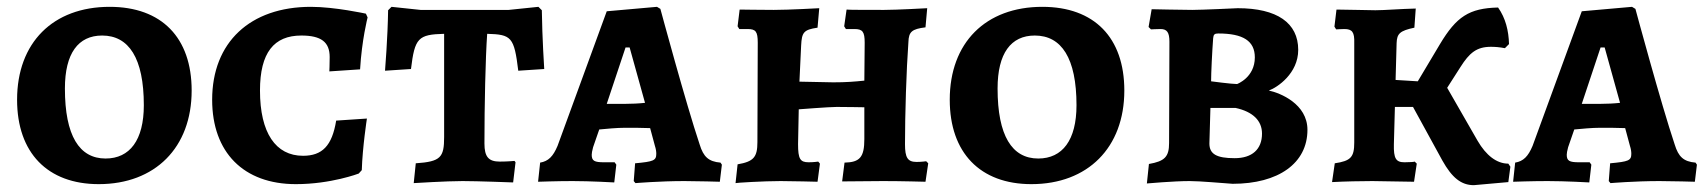

<svg xmlns="http://www.w3.org/2000/svg" viewBox="-20 -530 4991 562"><path d="M269 9C434 9 541 -98 541 -265C541 -420 453 -510 301 -510C135 -510 30 -405 30 -238C30 -83 119 9 269 9ZM289 -66C212 -66 170 -133 170 -271C170 -374 209 -426 279 -426C357 -426 401 -360 401 -222C401 -120 360 -66 289 -66Z M846 9C949 9 1030 -22 1030 -22L1039 -32C1041 -99 1054 -183 1054 -183L964 -177C952 -103 923 -74 867 -74C787 -74 741 -141 741 -265C741 -376 782 -426 862 -426C920 -426 945 -407 945 -363C945 -341 944 -321 944 -321L1034 -327C1039 -413 1056 -479 1056 -479L1051 -490C1051 -490 960 -510 890 -510C712 -510 601 -406 601 -238C601 -84 693 9 846 9Z M1191 6C1191 6 1287 0 1334 0C1377 0 1482 4 1482 4L1489 -55L1486 -59C1486 -59 1466 -57 1443 -57C1410 -57 1398 -71 1398 -110C1398 -222 1401 -360 1406 -431C1477 -429 1485 -422 1497 -323L1573 -328C1573 -328 1567 -419 1566 -500L1556 -510L1469 -501H1211L1126 -510L1116 -500C1115 -421 1107 -323 1107 -323L1183 -328C1194 -419 1204 -429 1280 -431V-129C1280 -69 1270 -57 1197 -52Z M1840 6C1840 6 1911 0 1983 0C2021 0 2087 2 2087 2L2093 -48L2089 -54C2054 -57 2039 -71 2028 -107C1988 -226 1913 -504 1913 -504L1903 -510L1756 -497L1612 -103C1599 -72 1585 -58 1561 -54L1555 2C1555 2 1610 0 1656 0C1708 0 1778 4 1778 4L1784 -48L1779 -55H1748C1720 -55 1712 -59 1712 -77C1712 -81 1713 -88 1716 -99L1734 -151C1755 -153 1786 -156 1810 -156C1829 -156 1862 -156 1883 -155L1897 -103C1900 -94 1901 -86 1901 -80C1901 -60 1893 -57 1839 -52L1835 0ZM1756 -226 1811 -391H1823L1868 -229C1851 -227 1827 -226 1810 -226Z M2133 6C2134 5 2215 0 2265 0C2298 0 2373 2 2373 2L2380 -51L2375 -57C2375 -57 2362 -55 2347 -55C2322 -55 2316 -65 2316 -108L2318 -210C2318 -210 2407 -217 2429 -217C2457 -217 2510 -216 2510 -216V-123C2510 -70 2497 -55 2452 -54L2445 1L2565 0C2619 0 2689 2 2689 2L2697 -52L2691 -58C2691 -58 2677 -56 2663 -56C2637 -56 2629 -68 2629 -108C2629 -195 2633 -325 2639 -407C2640 -437 2649 -445 2689 -450L2694 -506C2694 -506 2605 -501 2568 -501C2531 -501 2458 -501 2458 -502L2451 -453L2456 -445H2481C2505 -445 2511 -437 2511 -405L2510 -294C2481 -291 2457 -289 2419 -289L2320 -291L2325 -397C2327 -435 2332 -443 2373 -449L2378 -506C2378 -506 2289 -501 2245 -501C2212 -501 2145 -502 2145 -502L2139 -453L2144 -445H2168C2192 -445 2198 -438 2198 -405L2197 -114C2197 -70 2186 -57 2139 -49Z M2999 9C3164 9 3271 -98 3271 -265C3271 -420 3183 -510 3031 -510C2865 -510 2760 -405 2760 -238C2760 -83 2849 9 2999 9ZM3019 -66C2942 -66 2900 -133 2900 -271C2900 -374 2939 -426 3009 -426C3087 -426 3131 -360 3131 -222C3131 -120 3090 -66 3019 -66Z M3462 0C3493 0 3558 6 3588 8C3722 8 3807 -52 3807 -150C3807 -226 3727 -258 3694 -265C3719 -274 3780 -315 3780 -384C3780 -463 3718 -506 3603 -506C3603 -506 3498 -501 3470 -501C3442 -501 3351 -503 3351 -503L3342 -451L3349 -444C3349 -444 3367 -445 3377 -445C3396 -445 3403 -435 3403 -408L3402 -111C3402 -71 3389 -58 3343 -50L3337 7C3337 7 3415 0 3462 0ZM3525 -292C3525 -316 3528 -378 3531 -418C3532 -429 3535 -432 3546 -432C3619 -432 3653 -410 3653 -362C3653 -303 3601 -284 3601 -284C3585 -284 3525 -292 3525 -292ZM3523 -214H3597C3647 -203 3674 -177 3674 -139C3674 -93 3645 -67 3594 -67C3541 -67 3520 -79 3520 -110Z M4395 -51C4361 -51 4330 -75 4305 -118L4216 -273L4255 -334C4281 -375 4302 -393 4344 -393C4356 -393 4369 -392 4385 -389L4397 -401C4396 -440 4387 -477 4365 -508C4280 -506 4243 -481 4195 -401L4130 -292L4065 -296L4068 -404C4069 -432 4078 -440 4120 -449L4124 -505C4080 -504 4032 -500 4006 -500C3986 -500 3919 -502 3892 -502L3886 -452L3891 -444C3893 -444 3907 -445 3915 -445C3938 -445 3945 -436 3944 -404V-113C3944 -70 3934 -59 3887 -52L3879 3C3915 1 3966 0 3997 0C4025 0 4089 2 4119 2L4127 -51L4121 -57C4120 -56 4105 -55 4091 -55C4066 -55 4059 -66 4060 -108L4063 -217H4116L4202 -60C4230 -10 4257 12 4294 12L4395 3L4401 -42Z M4694 6C4694 6 4765 0 4837 0C4875 0 4941 2 4941 2L4947 -48L4943 -54C4908 -57 4893 -71 4882 -107C4842 -226 4767 -504 4767 -504L4757 -510L4610 -497L4466 -103C4453 -72 4439 -58 4415 -54L4409 2C4409 2 4464 0 4510 0C4562 0 4632 4 4632 4L4638 -48L4633 -55H4602C4574 -55 4566 -59 4566 -77C4566 -81 4567 -88 4570 -99L4588 -151C4609 -153 4640 -156 4664 -156C4683 -156 4716 -156 4737 -155L4751 -103C4754 -94 4755 -86 4755 -80C4755 -60 4747 -57 4693 -52L4689 0ZM4610 -226 4665 -391H4677L4722 -229C4705 -227 4681 -226 4664 -226Z"/></svg>

Font: Alegreya SC
Style: Bold
Weight: 700
Designer: Juan Pablo del Peral
Foundry: Huerta Tipografica
Version: Version 2.007;PS 002.007;hotconv 1.0.88;makeotf.lib2.5.64775